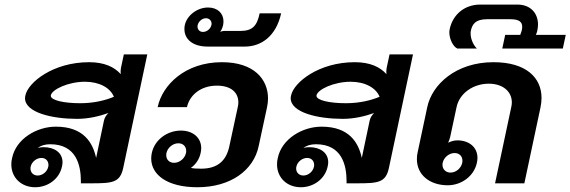

<svg xmlns="http://www.w3.org/2000/svg" viewBox="-20 -782 2433 819"><path d="M342.5 -433.3C405 -433.3 450.8 -406.7 465.8 -369.2C432.5 -355 382.5 -341.7 322.5 -341.7C252.5 -341.7 196.7 -354.2 196.7 -373.3V-375C201.7 -400.8 271.7 -433.3 342.5 -433.3ZM156.7 -108.3C175 -108.3 186.7 -95.8 186.7 -78.3C186.7 -75.8 186.7 -73.3 185.8 -70.8C181.7 -50 161.7 -33.3 140.8 -33.3C122.5 -33.3 110 -45.8 110 -63.3C110 -65.8 110 -68.3 110.8 -70.8C115 -91.7 135.8 -108.3 156.7 -108.3ZM508.3 -550 495.8 -491.7C494.2 -482.5 494.2 -473.3 495 -465.8C468.3 -495.8 425.8 -516.7 360 -516.7C206.7 -516.7 100 -430.8 88.3 -375C87.5 -370.8 86.7 -367.5 86.7 -363.3C86.7 -301.7 202.5 -275 308.3 -275C359.2 -275 405 -286.7 442.5 -300C433.3 -290.8 425.8 -280 423.3 -266.7L390 -108.3C375.8 -173.3 336.7 -241.7 218.3 -241.7C135.8 -241.7 48.3 -189.2 31.7 -108.3C29.2 -99.2 28.3 -90 28.3 -80.8C28.3 -23.3 71.7 16.7 130 16.7C183.3 16.7 232.5 -17.5 244.2 -70.8C245.8 -77.5 246.7 -84.2 246.7 -90C246.7 -130.8 212.5 -154.2 165.8 -154.2C157.5 -154.2 149.2 -153.3 140.8 -150.8C153.3 -160.8 171.7 -166.7 194.2 -166.7C306.7 -166.7 325 -75 325 -9.2V0H366.7C460 0 492.5 -2.5 505.8 -66.7L608.3 -550Z M751.7 -225C695 -225 640 -187.5 627.5 -129.2C625.8 -121.7 625 -113.3 625 -105.8C625 -36.7 693.3 16.7 821.7 16.7C964.2 16.7 1061.7 -55.8 1083.3 -158.3L1119.2 -325C1121.7 -337.5 1123.3 -350 1123.3 -361.7C1123.3 -444.2 1063.3 -516.7 926.7 -516.7C770 -516.7 672.5 -420 652.5 -325H777.5C788.3 -375 835 -416.7 905 -416.7C965.8 -416.7 996.7 -387.5 996.7 -345C996.7 -338.3 995.8 -331.7 994.2 -325L958.3 -158.3C945.8 -98.3 910 -62.5 838.3 -62.5C820 -62.5 805 -63.3 794.2 -65.8C814.2 -80 830 -101.7 835.8 -129.2C837.5 -136.7 838.3 -143.3 838.3 -150C838.3 -195.8 801.7 -225 751.7 -225ZM740.8 -170.8C760.8 -170.8 774.2 -157.5 774.2 -138.3C774.2 -135 774.2 -132.5 773.3 -129.2C768.3 -105.8 745.8 -87.5 722.5 -87.5C702.5 -87.5 689.2 -100.8 689.2 -120C689.2 -123.3 689.2 -125.8 690 -129.2C695 -152.5 717.5 -170.8 740.8 -170.8Z M867.5 -750C821.7 -750 777.5 -716.7 768.3 -675C766.7 -669.2 766.7 -663.3 766.7 -657.5C766.7 -615.8 800.8 -583.3 865.8 -583.3H1024.2C1095.8 -583.3 1158.3 -629.2 1179.2 -725H1087.5C1076.7 -673.3 1058.3 -650 1005 -650H935C930 -650 924.2 -648.3 919.2 -645.8C925 -654.2 929.2 -664.2 931.7 -675C932.5 -680.8 933.3 -685.8 933.3 -690.8C933.3 -725 908.3 -750 867.5 -750ZM858.3 -704.2C872.5 -704.2 882.5 -694.2 882.5 -680.8C882.5 -679.2 882.5 -676.7 881.7 -675C878.3 -659.2 862.5 -645.8 845.8 -645.8C831.7 -645.8 822.5 -655.8 822.5 -669.2C822.5 -670.8 822.5 -673.3 823.3 -675C826.7 -690.8 842.5 -704.2 858.3 -704.2Z M1475.8 -433.3C1538.3 -433.3 1584.2 -406.7 1599.2 -369.2C1565.8 -355 1515.8 -341.7 1455.8 -341.7C1385.8 -341.7 1330 -354.2 1330 -373.3V-375C1335 -400.8 1405 -433.3 1475.8 -433.3ZM1290 -108.3C1308.3 -108.3 1320 -95.8 1320 -78.3C1320 -75.8 1320 -73.3 1319.2 -70.8C1315 -50 1295 -33.3 1274.2 -33.3C1255.8 -33.3 1243.3 -45.8 1243.3 -63.3C1243.3 -65.8 1243.3 -68.3 1244.2 -70.8C1248.3 -91.7 1269.2 -108.3 1290 -108.3ZM1641.7 -550 1629.2 -491.7C1627.5 -482.5 1627.5 -473.3 1628.3 -465.8C1601.7 -495.8 1559.2 -516.7 1493.3 -516.7C1340 -516.7 1233.3 -430.8 1221.7 -375C1220.8 -370.8 1220 -367.5 1220 -363.3C1220 -301.7 1335.8 -275 1441.7 -275C1492.5 -275 1538.3 -286.7 1575.8 -300C1566.7 -290.8 1559.2 -280 1556.7 -266.7L1523.3 -108.3C1509.2 -173.3 1470 -241.7 1351.7 -241.7C1269.2 -241.7 1181.7 -189.2 1165 -108.3C1162.5 -99.2 1161.7 -90 1161.7 -80.8C1161.7 -23.3 1205 16.7 1263.3 16.7C1316.7 16.7 1365.8 -17.5 1377.5 -70.8C1379.2 -77.5 1380 -84.2 1380 -90C1380 -130.8 1345.8 -154.2 1299.2 -154.2C1290.8 -154.2 1282.5 -153.3 1274.2 -150.8C1286.7 -160.8 1305 -166.7 1327.5 -166.7C1440 -166.7 1458.3 -75 1458.3 -9.2V0H1500C1593.3 0 1625.8 -2.5 1639.2 -66.7L1741.7 -550Z M1930.8 -183.3C1916.7 -183.3 1904.2 -179.2 1891.7 -173.3C1895.8 -182.5 1899.2 -192.5 1900.8 -200L1927.5 -325C1940 -384.2 1998.3 -425 2065 -425C2123.3 -425 2163.3 -393.3 2163.3 -345C2163.3 -339.2 2162.5 -331.7 2160.8 -325L2091.7 0H2216.7L2285.8 -325C2288.3 -338.3 2290 -351.7 2290 -364.2C2290 -450 2225 -516.7 2085 -516.7C1924.2 -516.7 1822.5 -420.8 1802.5 -325L1761.7 -133.3C1759.2 -123.3 1758.3 -113.3 1758.3 -103.3C1758.3 -35 1814.2 8.3 1890 8.3C1946.7 8.3 2001.7 -29.2 2014.2 -87.5C2015.8 -95 2016.7 -101.7 2016.7 -108.3C2016.7 -155 1980 -183.3 1930.8 -183.3ZM1919.2 -129.2C1939.2 -129.2 1952.5 -115.8 1952.5 -96.7C1952.5 -93.3 1952.5 -90.8 1951.7 -87.5C1946.7 -64.2 1925 -45.8 1901.7 -45.8C1881.7 -45.8 1867.5 -60 1867.5 -78.3C1867.5 -81.7 1867.5 -84.2 1868.3 -87.5C1873.3 -110.8 1895.8 -129.2 1919.2 -129.2Z M2380.8 -575 2393.3 -633.3H2265.8C2268.3 -639.2 2270.8 -645 2271.7 -650C2273.3 -659.2 2275 -668.3 2275 -676.7C2275 -725.8 2243.3 -762.5 2186.7 -762.5H2120H2028.3C1961.7 -762.5 1911.7 -720 1898.3 -658.3C1897.5 -653.3 1896.7 -649.2 1896.7 -644.2C1896.7 -615 1913.3 -582.5 1930.8 -575H2014.2C2000.8 -587.5 1987.5 -614.2 1987.5 -638.3C1987.5 -642.5 1987.5 -645.8 1988.3 -650C1994.2 -678.3 2007.5 -700 2057.5 -700H2107.5H2157.5C2196.7 -700 2207.5 -686.7 2207.5 -667.5C2207.5 -662.5 2206.7 -655.8 2205 -650C2203.3 -644.2 2201.7 -639.2 2199.2 -633.3H2135L2122.5 -575Z"/></svg>

Font: BoonHome
Style: Bold Oblique
Weight: 700
Italic angle: -12°
Designer: Sungsit Sawaiwan
Foundry: Sungsit Sawaiwan
Version: Version 0.2